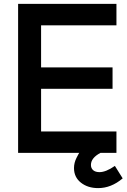

<svg xmlns="http://www.w3.org/2000/svg" viewBox="-20 -775 650 986"><path d="M73 -755H578V-645H191V-429H558V-319H191V-100H578V10H496Q447 36 447 72Q447 89 458.5 99Q470 109 491 109Q524 109 570 77L610 141Q551 191 484 191Q431 191 395.5 163Q360 135 360 88Q360 61 373 35.5Q386 10 387 10H73Z"/></svg>

Font: BLUETTI 2.0 Medium
Style: Italic
Weight: 500
Designer: Stijn de Vries
Foundry: tokotype
Version: Version 2.005;October 31, 2023;FontCreator 14.0.0.2814 64-bi